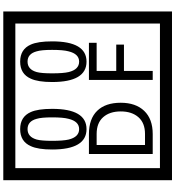

<svg xmlns="http://www.w3.org/2000/svg" viewBox="32 -1032 1090 1195"><g transform="rotate(-90 577.5 -435.0)"><path d="M1103 90H53V-960H1103ZM1028 15V-885H128V15ZM497 -656Q497 -442 371 -442Q244 -442 244 -656Q244 -744 265 -789Q294 -855 371 -855Q448 -855 477 -789Q497 -745 497 -656ZM444 -656Q444 -723 435 -752Q420 -809 371 -809Q322 -809 306 -752Q298 -723 298 -656Q298 -587 306 -553Q322 -488 371 -488Q419 -488 435 -554Q444 -587 444 -656ZM917 -656Q917 -442 791 -442Q664 -442 664 -656Q664 -744 685 -789Q714 -855 791 -855Q868 -855 897 -789Q917 -745 917 -656ZM864 -656Q864 -723 855 -752Q840 -809 791 -809Q742 -809 726 -752Q718 -723 718 -656Q718 -587 726 -553Q742 -488 791 -488Q839 -488 855 -554Q864 -587 864 -656ZM535 -229Q535 -136 484.5 -83Q434 -30 340 -30H216V-427H340Q435 -427 485 -375.5Q535 -324 535 -229ZM481 -229Q481 -298 445 -338.5Q409 -379 341 -379H272V-78H341Q409 -78 445 -119Q481 -160 481 -229ZM908 -379H733V-257H897V-209H733V-30H677V-427H908Z"/></g></svg>

Font: Unicode BMP Fallback SIL
Style: Regular
Weight: 400
Foundry: NRSI, SIL International
Version: Version 5.1 Based on Unicode 5.1